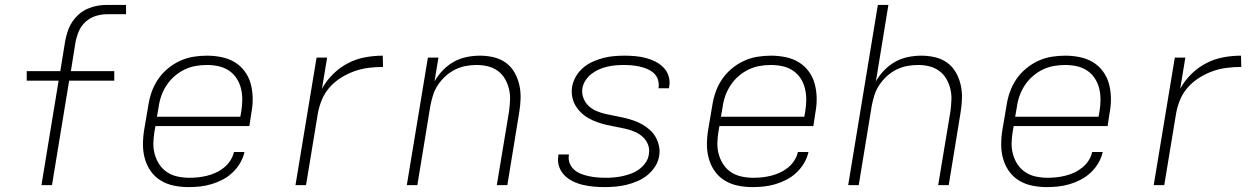

<svg xmlns="http://www.w3.org/2000/svg" viewBox="-20 -755 5140 783"><path d="M192 0H149L219 -426H89V-465H226L246 -589Q250 -609 256.5 -628.5Q263 -648 274.5 -665.5Q286 -683 302 -697Q318 -711 337.5 -719.5Q357 -728 376.5 -731.5Q396 -735 416 -735H494V-697H416Q394 -697 371 -690Q348 -683 329.5 -666.5Q311 -650 301.5 -627.5Q292 -605 288 -583L269 -465H446V-426H262Z M749 8Q718 8 689 2Q660 -4 636 -18.5Q612 -33 595.5 -56Q579 -79 571 -107Q563 -135 563 -165Q563 -195 568 -226L585 -326Q589 -353 598.5 -380Q608 -407 624.5 -431.5Q641 -456 664.5 -475.5Q688 -495 714.5 -507Q741 -519 768.5 -523.5Q796 -528 824 -528Q854 -528 883.5 -522Q913 -516 937 -501.5Q961 -487 978 -464Q995 -441 1002.5 -413Q1010 -385 1010.5 -355Q1011 -325 1005 -294L997 -241H614L610 -219Q606 -195 605.5 -171Q605 -147 611.5 -124.5Q618 -102 630.5 -83.5Q643 -65 662 -52.5Q681 -40 704.5 -35Q728 -30 753 -30Q771 -30 789 -32Q807 -34 825 -38.5Q843 -43 860.5 -51Q878 -59 893.5 -71.5Q909 -84 919.5 -100.5Q930 -117 934 -135H977Q972 -112 959.5 -90.5Q947 -69 928.5 -51.5Q910 -34 888 -22.5Q866 -11 842.5 -4Q819 3 795.5 5.5Q772 8 749 8ZM620 -279H960L964 -301Q968 -325 968 -349Q968 -373 962.5 -395Q957 -417 944.5 -436Q932 -455 913 -467.5Q894 -480 871 -485Q848 -490 824 -490Q801 -490 778 -486Q755 -482 733 -471.5Q711 -461 692 -444.5Q673 -428 659.5 -407.5Q646 -387 638 -364.5Q630 -342 627 -319Z M1185 0 1271 -520H1314L1293 -393Q1311 -426 1339 -453.5Q1367 -481 1400.5 -498Q1434 -515 1470 -521.5Q1506 -528 1541 -528L1542 -482Q1514 -482 1484.5 -478.5Q1455 -475 1426.5 -465Q1398 -455 1371.5 -438.5Q1345 -422 1324.5 -399Q1304 -376 1292.5 -348Q1281 -320 1276 -291L1228 0Z M1639 0 1725 -520H1768L1752 -423Q1766 -448 1786.5 -469Q1807 -490 1831.5 -503.5Q1856 -517 1883.5 -522.5Q1911 -528 1937 -528Q1966 -528 1993.5 -521.5Q2021 -515 2043 -499Q2065 -483 2078.5 -459Q2092 -435 2098 -408Q2104 -381 2103 -352Q2102 -323 2097 -294L2049 0H2006L2056 -301Q2059 -324 2060 -347.5Q2061 -371 2055.5 -393Q2050 -415 2039 -434Q2028 -453 2010 -466Q1992 -479 1970 -484.5Q1948 -490 1924 -490Q1902 -490 1880 -486Q1858 -482 1836.5 -471.5Q1815 -461 1797 -444.5Q1779 -428 1766 -408.5Q1753 -389 1746 -367Q1739 -345 1735 -323L1682 0Z M2446 8Q2423 8 2401 6Q2379 4 2357.5 -1Q2336 -6 2316.5 -15.5Q2297 -25 2282 -40Q2267 -55 2260 -76Q2253 -97 2257 -120V-125H2300V-122Q2297 -104 2303.5 -88.5Q2310 -73 2322 -62.5Q2334 -52 2349.5 -46Q2365 -40 2381.5 -36.5Q2398 -33 2415.5 -31.5Q2433 -30 2450 -30Q2467 -30 2484.5 -31.5Q2502 -33 2520 -37Q2538 -41 2555 -47.5Q2572 -54 2587 -65Q2602 -76 2613 -92Q2624 -108 2626 -125Q2630 -146 2623 -164.5Q2616 -183 2602 -196Q2588 -209 2570 -217Q2552 -225 2532.5 -229.5Q2513 -234 2493.5 -237.5Q2474 -241 2454.5 -245.5Q2435 -250 2416.5 -256.5Q2398 -263 2381 -272.5Q2364 -282 2350.5 -295Q2337 -308 2327 -324.5Q2317 -341 2313.5 -361Q2310 -381 2313 -401Q2317 -423 2328.5 -443Q2340 -463 2358 -478.5Q2376 -494 2397.5 -503.5Q2419 -513 2440 -518.5Q2461 -524 2483 -526Q2505 -528 2527 -528Q2549 -528 2571 -526Q2593 -524 2614 -518.5Q2635 -513 2653.5 -503.5Q2672 -494 2686.5 -479Q2701 -464 2707 -443.5Q2713 -423 2709 -401L2708 -395H2665L2666 -399Q2668 -415 2663 -430.5Q2658 -446 2646.5 -456.5Q2635 -467 2620 -473.5Q2605 -480 2589 -483.5Q2573 -487 2557 -488.5Q2541 -490 2524 -490Q2507 -490 2490 -488.5Q2473 -487 2456 -483Q2439 -479 2423 -472Q2407 -465 2392.5 -454Q2378 -443 2368 -427.5Q2358 -412 2355 -395Q2352 -375 2359 -356Q2366 -337 2379.5 -324Q2393 -311 2411 -303Q2429 -295 2448.5 -290.5Q2468 -286 2487.5 -282.5Q2507 -279 2526 -274.5Q2545 -270 2564 -263.5Q2583 -257 2599.5 -247.5Q2616 -238 2630.5 -225Q2645 -212 2654 -195.5Q2663 -179 2667.5 -159.5Q2672 -140 2668 -119Q2665 -97 2652 -76.5Q2639 -56 2620.5 -41Q2602 -26 2580 -16.5Q2558 -7 2535.5 -1.5Q2513 4 2490.5 6Q2468 8 2446 8Z M3049 8Q3018 8 2989 2Q2960 -4 2936 -18.5Q2912 -33 2895.5 -56Q2879 -79 2871 -107Q2863 -135 2863 -165Q2863 -195 2868 -226L2885 -326Q2889 -353 2898.5 -380Q2908 -407 2924.5 -431.5Q2941 -456 2964.5 -475.5Q2988 -495 3014.5 -507Q3041 -519 3068.5 -523.5Q3096 -528 3124 -528Q3154 -528 3183.5 -522Q3213 -516 3237 -501.5Q3261 -487 3278 -464Q3295 -441 3302.5 -413Q3310 -385 3310.5 -355Q3311 -325 3305 -294L3297 -241H2914L2910 -219Q2906 -195 2905.5 -171Q2905 -147 2911.5 -124.5Q2918 -102 2930.5 -83.5Q2943 -65 2962 -52.5Q2981 -40 3004.5 -35Q3028 -30 3053 -30Q3071 -30 3089 -32Q3107 -34 3125 -38.5Q3143 -43 3160.5 -51Q3178 -59 3193.5 -71.5Q3209 -84 3219.5 -100.5Q3230 -117 3234 -135H3277Q3272 -112 3259.5 -90.5Q3247 -69 3228.5 -51.5Q3210 -34 3188 -22.5Q3166 -11 3142.5 -4Q3119 3 3095.5 5.5Q3072 8 3049 8ZM2920 -279H3260L3264 -301Q3268 -325 3268 -349Q3268 -373 3262.5 -395Q3257 -417 3244.5 -436Q3232 -455 3213 -467.5Q3194 -480 3171 -485Q3148 -490 3124 -490Q3101 -490 3078 -486Q3055 -482 3033 -471.5Q3011 -461 2992 -444.5Q2973 -428 2959.5 -407.5Q2946 -387 2938 -364.5Q2930 -342 2927 -319Z M3439 0 3560 -735H3603L3552 -423Q3566 -448 3586.5 -469Q3607 -490 3631.5 -503.5Q3656 -517 3683.5 -522.5Q3711 -528 3737 -528Q3766 -528 3793.5 -521.5Q3821 -515 3843 -499Q3865 -483 3878.5 -459Q3892 -435 3898 -408Q3904 -381 3903 -352Q3902 -323 3897 -294L3849 0H3806L3856 -301Q3859 -324 3860 -347.5Q3861 -371 3855.5 -393Q3850 -415 3839 -434Q3828 -453 3810 -466Q3792 -479 3770 -484.5Q3748 -490 3724 -490Q3702 -490 3680 -486Q3658 -482 3636.5 -471.5Q3615 -461 3597 -444.5Q3579 -428 3566 -408.5Q3553 -389 3546 -367Q3539 -345 3535 -323L3482 0Z M4249 8Q4218 8 4189 2Q4160 -4 4136 -18.5Q4112 -33 4095.5 -56Q4079 -79 4071 -107Q4063 -135 4063 -165Q4063 -195 4068 -226L4085 -326Q4089 -353 4098.5 -380Q4108 -407 4124.5 -431.5Q4141 -456 4164.5 -475.5Q4188 -495 4214.5 -507Q4241 -519 4268.5 -523.5Q4296 -528 4324 -528Q4354 -528 4383.5 -522Q4413 -516 4437 -501.5Q4461 -487 4478 -464Q4495 -441 4502.5 -413Q4510 -385 4510.5 -355Q4511 -325 4505 -294L4497 -241H4114L4110 -219Q4106 -195 4105.5 -171Q4105 -147 4111.5 -124.5Q4118 -102 4130.5 -83.5Q4143 -65 4162 -52.5Q4181 -40 4204.5 -35Q4228 -30 4253 -30Q4271 -30 4289 -32Q4307 -34 4325 -38.5Q4343 -43 4360.5 -51Q4378 -59 4393.5 -71.5Q4409 -84 4419.5 -100.5Q4430 -117 4434 -135H4477Q4472 -112 4459.5 -90.5Q4447 -69 4428.5 -51.5Q4410 -34 4388 -22.5Q4366 -11 4342.5 -4Q4319 3 4295.5 5.5Q4272 8 4249 8ZM4120 -279H4460L4464 -301Q4468 -325 4468 -349Q4468 -373 4462.5 -395Q4457 -417 4444.5 -436Q4432 -455 4413 -467.5Q4394 -480 4371 -485Q4348 -490 4324 -490Q4301 -490 4278 -486Q4255 -482 4233 -471.5Q4211 -461 4192 -444.5Q4173 -428 4159.5 -407.5Q4146 -387 4138 -364.5Q4130 -342 4127 -319Z M4685 0 4771 -520H4814L4793 -393Q4811 -426 4839 -453.5Q4867 -481 4900.5 -498Q4934 -515 4970 -521.5Q5006 -528 5041 -528L5042 -482Q5014 -482 4984.5 -478.5Q4955 -475 4926.5 -465Q4898 -455 4871.5 -438.5Q4845 -422 4824.5 -399Q4804 -376 4792.5 -348Q4781 -320 4776 -291L4728 0Z"/></svg>

Font: Iosevka Aile XLt Obl
Style: Regular
Weight: 200
Italic angle: -9°
Designer: Belleve Invis
Foundry: Belleve Invis
Version: Version 31.1.0; ttfautohint (v1.8.4)